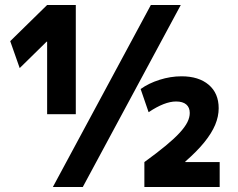

<svg xmlns="http://www.w3.org/2000/svg" viewBox="-20 -750 955 770"><path d="M192 0 585 -730H705L312 0ZM169 -292V-583H167L59 -477L21 -585L169 -730H284V-292ZM559 -100Q610 -137 645 -166Q680 -195 701 -218Q722 -241 731.5 -260Q741 -279 741 -297Q741 -319 727 -331Q713 -343 686 -343Q640 -343 576 -300L544 -393Q576 -416 620 -430Q664 -444 708 -444Q777 -444 817 -410Q857 -376 857 -316Q857 -283 843 -249.5Q829 -216 799.5 -179.5Q770 -143 723 -102V-100H861V0H559Z"/></svg>

Font: M PLUS 2 Thin
Style: Bold
Weight: 700
Version: Version 1.001